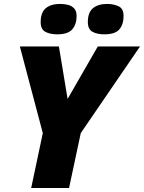

<svg xmlns="http://www.w3.org/2000/svg" viewBox="-20 -948 726 968"><path d="M137.2 0 195.8 -276.9 80.1 -713.9H276.9L320.8 -449.2L473.1 -713.9H686L387.2 -276.9L328.1 0ZM505.9 -774.9Q470.2 -774.9 446.5 -787.6Q422.9 -800.3 422.9 -836.9Q422.9 -885.3 448.7 -906.7Q474.6 -928.2 521 -928.2Q551.3 -928.2 577.1 -916.7Q603 -905.3 603 -867.2Q603 -825.7 582 -800.3Q561 -774.9 505.9 -774.9ZM268.1 -774.9Q232.4 -774.9 208.7 -787.6Q185.1 -800.3 185.1 -836.9Q185.1 -885.3 210.9 -906.7Q236.8 -928.2 283.2 -928.2Q303.2 -928.2 322.3 -923.6Q341.3 -918.9 353.8 -905.8Q366.2 -892.6 366.2 -867.2Q366.2 -825.7 344.5 -800.3Q322.8 -774.9 268.1 -774.9Z"/></svg>

Font: Open Sans ExtraBold
Style: Italic
Weight: 800
Italic angle: -12°
Designer: Monotype Design Team
Foundry: Monotype Imaging Inc.
Version: Version 3.000; ttfautohint (v1.8.4)